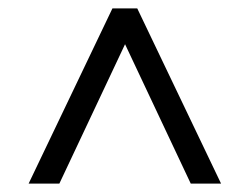

<svg xmlns="http://www.w3.org/2000/svg" viewBox="-20 -711 593 456"><path d="M48 -275 247 -691H306L505 -275H433L277 -606L121 -275Z"/></svg>

Font: TsukuhouMincho
Style: Regular
Weight: 400
Designer: Iose
Foundry: Typographish
Version: Version 1.001; ttfautohint (v1.8.3)